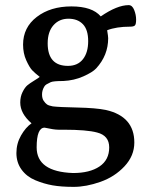

<svg xmlns="http://www.w3.org/2000/svg" viewBox="-20 -469 552 749"><path d="M166 -300Q166 -212 245 -212Q283 -212 303.5 -238Q324 -264 324 -308.5Q324 -353 303.5 -374.5Q283 -396 247 -396Q211 -396 188.5 -370.5Q166 -345 166 -300ZM228 37H208Q190 37 154 29Q123 29 123 106Q123 201 265 206Q330 206 368 180.5Q406 155 406 106Q406 60 359 48Q319 37 228 37ZM398 -351Q402 -327 402 -320Q402 -253 355 -202Q341 -187 305 -171Q269 -155 227 -153Q188 -153 178 -148.5Q168 -144 161.5 -140Q155 -136 152 -130Q144 -116 144 -100.5Q144 -85 150.5 -75.5Q157 -66 163.5 -61.5Q170 -57 186 -54Q210 -51 282 -49.5Q354 -48 393 -40Q504 -15 504 87Q504 139 465.5 180Q427 221 371.5 240.5Q316 260 267.5 260Q219 260 185 254Q151 248 117.5 234Q84 220 64 192.5Q44 165 44 128Q44 91 62 59.5Q80 28 103 12Q59 -26 59 -69Q59 -92 68 -110Q77 -128 86.5 -136Q96 -144 112.5 -154Q129 -164 135 -169Q116 -184 105.5 -195Q95 -206 82.5 -233.5Q70 -261 70 -295Q70 -362 123.5 -403Q177 -444 258.5 -444Q340 -444 373 -405Q437 -449 482 -449Q496 -449 503.5 -430Q511 -411 511 -392.5Q511 -374 506 -369.5Q501 -365 488 -365Q434 -365 398 -351Z"/></svg>

Font: Cagliostro
Style: Regular
Weight: 400
Designer: Matthew Desmond
Foundry: Matthew Desmond
Version: Version